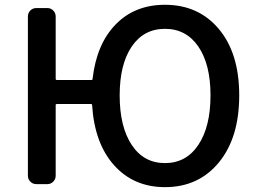

<svg xmlns="http://www.w3.org/2000/svg" viewBox="-20 -770 1075 803"><path d="M860.4 -371.1Q860.4 -501 809.6 -575.2Q758.8 -649.4 669.9 -649.4Q581.1 -649.4 530.8 -575.2Q480.5 -501 480.5 -371.1Q480.5 -240.2 530.8 -164.1Q581.1 -87.9 669.9 -87.9Q758.8 -87.9 809.6 -164.1Q860.4 -240.2 860.4 -371.1ZM212.9 -440.4Q212.9 -435.5 217.8 -435.5H362.3Q367.2 -435.5 367.2 -440.4Q383.8 -585.9 463.9 -668Q543.9 -750 669.9 -750Q810.5 -750 895.5 -648.4Q980.5 -546.9 980.5 -371.1Q980.5 -194.3 895.5 -90.8Q810.5 12.7 669.9 12.7Q539.1 12.7 457 -79.1Q375 -170.9 365.2 -331.1Q365.2 -335 360.4 -335H217.8Q212.9 -335 212.9 -331.1V-35.2Q212.9 -20.5 202.6 -10.3Q192.4 0 178.7 0H131.8Q117.2 0 106.9 -10.3Q96.7 -20.5 96.7 -35.2V-701.2Q96.7 -715.8 106.9 -726.1Q117.2 -736.3 131.8 -736.3H178.7Q192.4 -736.3 202.6 -726.1Q212.9 -715.8 212.9 -701.2Z"/></svg>

Font: Gen Jyuu GothicL Medium
Style: Regular
Weight: 500
Designer: [Source Han Sans]
Ryoko NISHIZUKA  (kana & ideographs); Paul D. Hunt (Latin, Greek & Cyrillic); Wenlong ZHANG  (bopomofo
Version: Version 1.002.20150607